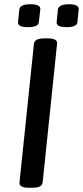

<svg xmlns="http://www.w3.org/2000/svg" viewBox="-20 -883 391 905"><path d="M115 2Q69 2 72 -24L140 -677Q143 -702 189 -702H205Q252 -702 249 -677L181 -23Q179 -10 167.5 -4Q156 2 131 2ZM294 -755Q268 -755 257 -761Q246 -767 247 -779L253 -838Q256 -863 305 -863Q354 -863 351 -838L345 -779Q343 -755 294 -755ZM112 -755Q86 -755 75 -761Q64 -767 65 -779L71 -838Q74 -863 123 -863Q173 -863 170 -838L163 -779Q162 -755 112 -755Z"/></svg>

Font: Asap Semi Expanded Semi Expanded Medium
Style: Italic
Weight: 500
Width: 6
Italic angle: -6°
Designer: Pablo Cosgaya
Foundry: Omnibus-Type
Version: Version 3.001; ttfautohint (v1.8.4.7-5d5b)